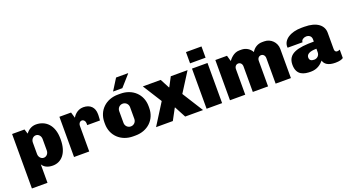

<svg xmlns="http://www.w3.org/2000/svg" viewBox="-57 -1416 4191 2292"><g transform="rotate(-20 2038.5 -269.5)"><path d="M355 -521C294 -521 252 -486 226 -452L208 -511H50V181H248V-53C269 -18 309 10 380 10C487 10 573 -75 573 -250V-261C573 -436 476 -521 355 -521ZM310 -400C345 -400 372 -369 372 -330V-185C372 -146 345 -115 310 -115C275 -115 248 -146 248 -185V-330C248 -369 275 -400 310 -400Z M956 -521C873 -521 828 -452 821 -437L799 -511H651V0H844V-328C844 -356 863 -378 887 -378C910 -378 929 -356 929 -328V-304H1091L1093 -329C1094 -344 1095 -359 1095 -367V-384C1095 -468 1045 -521 956 -521Z M1598 -720H1447L1356 -575H1474L1600 -717ZM1430 -521H1398C1246 -521 1133 -417 1133 -266V-245C1133 -95 1246 10 1398 10H1430C1582 10 1695 -93 1695 -245V-266C1695 -417 1582 -521 1430 -521ZM1414 -400C1453 -400 1483 -369 1483 -330V-181C1483 -142 1453 -111 1414 -111C1375 -111 1345 -142 1345 -181V-330C1345 -369 1375 -400 1414 -400Z M2279 -511H2066L2004 -393H2000L1938 -511H1711L1863 -270L1693 0H1906L1983 -143H1987L2063 0H2290L2123 -265Z M2532 -577V-720H2335V-577ZM2532 0V-510H2335V0Z M3256 -521H3229C3172 -521 3124 -490 3097 -443C3072 -490 3023 -521 2966 -521H2939C2866 -521 2818 -459 2801 -437L2780 -511H2632V0H2826V-324C2826 -357 2847 -379 2874 -379C2901 -379 2922 -357 2922 -324V0H3116V-324C3116 -357 3137 -379 3164 -379C3191 -379 3212 -357 3212 -324V0H3406V-371C3406 -454 3339 -521 3256 -521Z M3765 -521H3732C3584 -521 3492 -453 3492 -368C3492 -362 3492 -357 3493 -354H3683V-358C3683 -386 3718 -405 3747 -405C3783 -405 3812 -384 3812 -345V-316C3604 -316 3477 -285 3477 -143C3477 -7 3574 10 3657 10C3739 10 3787 -31 3822 -71C3833 -23 3880 10 3969 10C4021 10 4052 0 4070 -13V-120C4059 -114 4047 -111 4035 -111C4020 -111 4004 -121 4004 -148V-359C4004 -451 3926 -521 3765 -521ZM3812 -225V-181C3812 -138 3780 -111 3744 -111C3713 -111 3684 -120 3684 -159C3684 -198 3720 -225 3812 -225Z"/></g></svg>

Font: Chivo Light
Style: Bold
Weight: 900
Designer: Hector Gatti
Foundry: Omnibus-Type
Version: Version 1.003;PS 001.003;hotconv 1.0.70;makeotf.lib2.5.58329